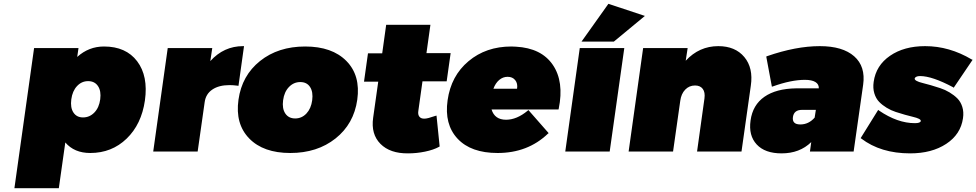

<svg xmlns="http://www.w3.org/2000/svg" viewBox="-20 -801 5162 1015"><path d="M56.2 193.8 160.2 -546.9H395L388.2 -500Q449.2 -555.2 529.8 -555.2Q646 -555.2 705.1 -477.1Q764.2 -398.9 746.1 -270Q728 -144 649.4 -68.1Q570.8 7.8 457 7.8Q372.6 7.8 325.2 -47.9L291 193.8ZM418.9 -180.2Q453.6 -180.2 478.8 -206.1Q503.9 -231.9 509.8 -275.9Q515.6 -319.8 498 -345.9Q480.5 -372.1 445.8 -372.1Q411.6 -372.1 387.2 -345.9Q362.8 -319.8 356.9 -275.9Q351.1 -231.9 368.2 -206.1Q385.3 -180.2 418.9 -180.2Z M790 0 866.7 -546.9H1102.1L1091.8 -478Q1163.1 -557.1 1265.1 -557.1H1270L1240.7 -347.2L1234.9 -348.1Q1212.4 -351.1 1193.8 -351.1Q1137.2 -351.1 1102.5 -327.6Q1067.9 -304.2 1062 -261.2L1024.9 0Z M1297.4 -69.1Q1222.7 -146 1240.7 -273.9Q1258.8 -401.9 1354.7 -478.5Q1450.7 -555.2 1593.3 -555.2Q1735.8 -555.2 1811.3 -478.5Q1886.7 -401.9 1868.7 -273.9Q1850.6 -146 1753.9 -69.1Q1657.2 7.8 1514.6 7.8Q1372.1 7.8 1297.4 -69.1ZM1507.6 -341.1Q1482.4 -314.9 1476.6 -271Q1470.7 -227.1 1488.3 -200.9Q1505.9 -174.8 1540.5 -174.8Q1575.2 -174.8 1599.9 -200.9Q1624.5 -227.1 1630.4 -271Q1636.2 -314.9 1619.1 -341.1Q1602.1 -367.2 1567.4 -367.2Q1532.7 -367.2 1507.6 -341.1Z M1904.3 -369.1 1925.3 -519H2000.5L2021.5 -669.9H2255.4L2234.4 -520H2362.3L2341.3 -371.1H2213.4L2191.4 -213.9Q2188.5 -194.3 2197.5 -183.6Q2206.5 -172.9 2224.6 -173.8Q2240.2 -173.8 2280.3 -188L2287.6 -189.9L2304.2 -26.9L2301.3 -24.9Q2272 -8.8 2227.3 0.5Q2182.6 9.8 2137.2 9.8Q2042 10.7 1991.2 -40.5Q1940.4 -91.8 1952.6 -178.2L1979.5 -369.1Z M2346.2 -271Q2364.3 -399.9 2456.8 -477.5Q2549.3 -555.2 2683.6 -555.2Q2687.5 -555.2 2695.6 -554.7Q2703.6 -554.2 2707.5 -554.2Q2841.8 -546.9 2902.3 -458.3Q2962.9 -369.6 2933.6 -226.1L2932.6 -222.2H2578.6Q2595.2 -168 2655.3 -168Q2711.9 -168 2769.5 -215.8L2773.4 -219.2L2880.4 -97.2L2876.5 -94.2Q2770 7.8 2610.4 7.8Q2469.7 7.8 2398.9 -67.9Q2328.1 -143.6 2346.2 -271ZM2588.4 -332H2713.4Q2717.8 -359.9 2703.6 -377.4Q2689.5 -395 2663.6 -395Q2638.7 -395 2618.9 -378.2Q2599.1 -361.3 2588.4 -332Z M2968.3 0 3044.9 -546.9H3280.3L3203.1 0ZM3054.2 -581.1 3196.3 -780.8 3389.2 -716.8 3225.1 -581.1Z M3303.2 0 3379.9 -546.9H3615.2L3605 -480Q3676.3 -557.1 3777.3 -557.1Q3866.7 -557.1 3914.8 -499.5Q3962.9 -441.9 3949.2 -348.1L3899.9 0H3665L3704.1 -280.8Q3708.5 -313 3695.1 -331.1Q3681.6 -349.1 3654.3 -349.1Q3623.5 -349.1 3602.3 -327.1Q3581.1 -305.2 3576.2 -268.1L3538.1 0Z M3947.8 -164.1Q3959 -246.1 4021 -289.3Q4083 -332.5 4189 -334H4308.6Q4309.6 -355.5 4290.8 -367.2Q4272 -378.9 4234.9 -378.9Q4162.6 -378.9 4065.9 -344.2L4060.5 -342.8L4030.8 -502L4034.7 -503.9Q4187.5 -557.1 4314 -557.1Q4434.6 -557.1 4495.6 -503.4Q4556.6 -449.7 4543 -353L4492.7 0H4261.7L4268.6 -49.8Q4207.5 9.8 4111.8 9.8Q4023.9 9.8 3980.2 -37.4Q3936.5 -84.5 3947.8 -164.1ZM4171.9 -183.1Q4166 -143.1 4210.9 -143.1Q4254.9 -143.1 4286.6 -179.2L4293 -220.2H4219.7Q4177.7 -220.2 4171.9 -183.1Z M4529.8 -70.8 4622.6 -220.2 4626.5 -216.8Q4724.6 -149.9 4816.4 -149.9Q4845.2 -149.9 4847.7 -161.1Q4848.6 -167.5 4837.4 -173.1Q4826.2 -178.7 4807.1 -183.1Q4788.1 -187.5 4764.2 -194.3Q4740.2 -201.2 4715.3 -209.2Q4690.4 -217.3 4667.5 -231.2Q4644.5 -245.1 4627.4 -262.7Q4610.4 -280.3 4602.1 -307.6Q4593.8 -335 4598.6 -368.2Q4610.8 -455.1 4685.1 -506.1Q4759.3 -557.1 4870.6 -557.1Q4998.5 -557.1 5116.7 -486.8L5121.6 -484.9L5021.5 -336.9L5018.6 -339.8Q4907.7 -398.9 4843.8 -398.9Q4830.6 -398.9 4823.5 -395Q4816.4 -391.1 4815.4 -386.2Q4814.5 -379.4 4825.7 -373.3Q4836.9 -367.2 4856.4 -362.5Q4876 -357.9 4900.6 -350.6Q4925.3 -343.3 4950.7 -335Q4976.1 -326.7 4999.8 -312.5Q5023.4 -298.3 5041 -280.8Q5058.6 -263.2 5067.1 -236.1Q5075.7 -209 5070.8 -175.8Q5058.6 -90.8 4982.2 -40.5Q4905.8 9.8 4791.5 9.8Q4635.7 9.8 4532.7 -68.8Z"/></svg>

Font: Trueno UltraBlack
Style: Italic
Weight: 950
Designer: Julieta Ulanovsky
Foundry: Julieta Ulanovsky
Version: Version 3.001b | FøM Fix